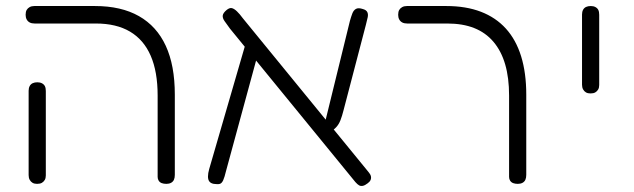

<svg xmlns="http://www.w3.org/2000/svg" viewBox="-20 -600 2103 637"><path d="M532 10Q523 10 516.5 7.5Q510 5 506.5 -0.5Q503 -6 503 -13V-283Q503 -362 480 -415Q457 -468 411.5 -495Q366 -522 298 -522H95Q85 -522 78.5 -525.5Q72 -529 68.5 -535.5Q65 -542 65 -551Q65 -561 68.5 -567Q72 -573 78.5 -576.5Q85 -580 94 -580H295Q382 -580 441 -546.5Q500 -513 530 -448Q560 -383 560 -286V-20Q560 -10 557 -3.5Q554 3 547.5 6.5Q541 10 532 10ZM103 10Q94 10 88 6.5Q82 3 78.5 -3.5Q75 -10 75 -19V-299Q75 -308 78.5 -314.5Q82 -321 88.5 -324Q95 -327 104 -327Q113 -327 119.5 -323.5Q126 -320 129 -314Q132 -308 132 -298V-18Q132 -9 128.5 -3Q125 3 119 6.5Q113 10 103 10Z M1200 8Q1191 15 1184 16.5Q1177 18 1171.5 15Q1166 12 1159 4L743 -505Q732 -520 725 -530Q718 -540 719 -548.5Q720 -557 732 -567Q742 -575 749.5 -573Q757 -571 766 -562.5Q775 -554 786 -539L1202 -30Q1209 -22 1210.5 -15.5Q1212 -9 1209.5 -3Q1207 3 1200 8ZM689 10Q679 8 674.5 2Q670 -4 670 -14.5Q670 -25 674 -39L798 -466L844 -452L730 -33Q725 -12 720.5 -2Q716 8 709.5 10Q703 12 689 10ZM1071 -159 1051 -164 1141 -531Q1145 -545 1149 -555.5Q1153 -566 1161 -570.5Q1169 -575 1184 -570Q1195 -567 1198.5 -560Q1202 -553 1200 -543Q1198 -533 1194 -518L1120 -235Q1115 -215 1109.5 -201Q1104 -187 1095 -177.5Q1086 -168 1071 -159Z M1698 10Q1689 10 1682.5 7.5Q1676 5 1672.5 -0.5Q1669 -6 1669 -13V-283Q1669 -342 1656 -386.5Q1643 -431 1617 -461.5Q1591 -492 1553 -507Q1515 -522 1464 -522H1331Q1321 -522 1314.5 -525.5Q1308 -529 1304.5 -535.5Q1301 -542 1301 -551Q1301 -561 1304.5 -567Q1308 -573 1314.5 -576.5Q1321 -580 1330 -580H1461Q1526 -580 1575.5 -561Q1625 -542 1658.5 -505Q1692 -468 1709 -413Q1726 -358 1726 -286V-20Q1726 -10 1723 -3.5Q1720 3 1713.5 6.5Q1707 10 1698 10Z M1939 -290Q1930 -290 1924 -293.5Q1918 -297 1914.5 -303.5Q1911 -310 1911 -319V-552Q1911 -561 1914.5 -567.5Q1918 -574 1924.5 -577Q1931 -580 1940 -580Q1949 -580 1955.5 -576.5Q1962 -573 1965 -567Q1968 -561 1968 -551V-318Q1968 -309 1964.5 -303Q1961 -297 1955 -293.5Q1949 -290 1939 -290Z"/></svg>

Font: Fredoka Light Light
Style: Regular
Weight: 300
Version: Version 2.001